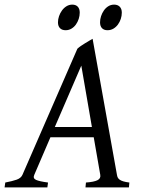

<svg xmlns="http://www.w3.org/2000/svg" viewBox="-37 -811 617 831"><path d="M181.2 -216.8 111.3 -54.2Q104.5 -39.1 118.9 -32.5Q133.3 -25.9 170.9 -21L168 0H-17.1L-14.2 -21Q16.6 -26.9 35.2 -33.4Q53.7 -40 60.1 -54.2L297.9 -600.1Q304.2 -606 313 -612.1Q321.8 -618.2 331.1 -623.8Q340.3 -629.4 348.9 -634.5Q357.4 -639.6 363.8 -643.1L469.2 -54.2Q470.2 -47.4 472.9 -42.2Q475.6 -37.1 481.4 -33Q487.3 -28.8 497.3 -25.9Q507.3 -22.9 522.9 -21L521 0H333L335 -21Q369.6 -23.4 384.8 -31Q399.9 -38.6 397 -54.2L368.7 -216.8ZM360.8 -261.2 314.9 -526.9 200.2 -261.2ZM308.1 -756.3Q308.1 -742.7 303.7 -729.2Q299.3 -715.8 291.5 -704.8Q283.7 -693.8 272.2 -687Q260.7 -680.2 247.1 -680.2Q231.4 -680.2 222.7 -689Q213.9 -697.8 213.9 -714.4Q213.9 -727.5 218.5 -741Q223.1 -754.4 231.2 -765.6Q239.3 -776.9 250.7 -783.9Q262.2 -791 275.9 -791Q291 -791 299.6 -782Q308.1 -772.9 308.1 -756.3ZM490.2 -756.3Q490.2 -742.7 485.8 -729.2Q481.4 -715.8 473.4 -704.8Q465.3 -693.8 453.9 -687Q442.4 -680.2 428.2 -680.2Q413.1 -680.2 404.5 -689Q396 -697.8 396 -714.4Q396 -727.5 400.4 -741Q404.8 -754.4 412.6 -765.6Q420.4 -776.9 431.6 -783.9Q442.9 -791 457 -791Q472.2 -791 481.2 -782Q490.2 -772.9 490.2 -756.3Z"/></svg>

Font: Gentium Plus Am
Style: Italic
Weight: 400
Italic angle: -8°
Designer: J. Victor Gaultney, Annie Olsen, Iska Routamaa, Becca Hirsbrunner
Foundry: SIL International
Version: Version 5.000